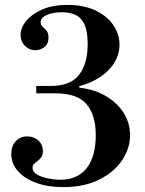

<svg xmlns="http://www.w3.org/2000/svg" viewBox="-20 -752 592 784"><path d="M238 12Q175 12 127.5 -5.5Q80 -23 53 -53.5Q26 -84 26 -123Q26 -156 44.5 -175.5Q63 -195 91 -195Q109 -195 123.5 -187.5Q138 -180 146.5 -166.5Q155 -153 155 -135Q155 -119 148.5 -110Q142 -101 134 -95Q126 -89 119.5 -83.5Q113 -78 113 -67Q113 -49 132.5 -38.5Q152 -28 178.5 -23Q205 -18 226 -18Q296 -18 333.5 -65Q371 -112 371 -200Q371 -283 333 -327Q295 -371 206 -371L304 -394Q366 -387 412.5 -359.5Q459 -332 485 -291Q511 -250 511 -200Q511 -146 478.5 -97.5Q446 -49 385 -18.5Q324 12 238 12ZM128 -371V-401H304V-371ZM245 -390 187 -401Q268 -401 303 -446.5Q338 -492 338 -572Q338 -623 325.5 -651Q313 -679 289.5 -690.5Q266 -702 233 -702Q196 -702 171 -691Q146 -680 146 -661Q146 -650 154 -643Q162 -636 170 -626.5Q178 -617 178 -598Q178 -572 161 -559.5Q144 -547 124 -547Q99 -547 81.5 -565Q64 -583 64 -609Q64 -638 86.5 -666Q109 -694 152 -713Q195 -732 256 -732Q323 -732 370.5 -709Q418 -686 443 -649Q468 -612 468 -570Q468 -525 440.5 -486.5Q413 -448 363 -422.5Q313 -397 245 -390Z"/></svg>

Font: Libre Bodoni
Style: Regular
Weight: 400
Designer: Pablo Impallari, Rodrigo Fuenzalida
Foundry: Impallari Type
Version: Version 2.005;gftools[0.9.23]